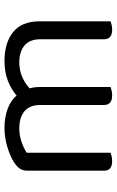

<svg xmlns="http://www.w3.org/2000/svg" viewBox="148 -663 520 856"><g transform="rotate(-90 408.0 -235.0)"><path d="M661 -314Q661 -363 633 -386Q605 -409 558 -409Q493 -409 442 -363Q448 -343 448 -320V-2Q443 0 432.5 2.5Q422 5 411 5Q368 5 368 -31V-314Q368 -363 340 -386Q312 -409 264 -409Q232 -409 203.5 -399Q175 -389 155 -376V-2Q150 0 140 2.5Q130 5 118 5Q75 5 75 -31V-372Q75 -392 83.5 -405.5Q92 -419 113 -433Q140 -450 181.5 -462.5Q223 -475 265 -475Q314 -475 352 -460.5Q390 -446 410 -421Q436 -444 475 -459.5Q514 -475 564 -475Q645 -475 693 -436.5Q741 -398 741 -318V-2Q736 0 725.5 2.5Q715 5 704 5Q661 5 661 -31V-314Z"/></g></svg>

Font: Baloo Da 2
Style: Regular
Weight: 400
Designer: Noopur Datye, Sulekha Rajkumar and Ek Type
Foundry: Ek Type
Version: Version 1.640;hotconv 1.0.111;makeotfexe 2.5.65597; ttfautoh